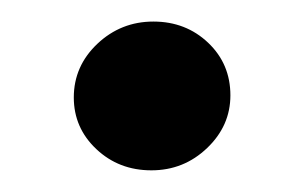

<svg xmlns="http://www.w3.org/2000/svg" viewBox="-20 -149 284 179"><path d="M48.8 -58.1Q48.8 -87.4 70.8 -108.2Q92.8 -128.9 123 -128.9Q153.3 -128.9 174.1 -109.1Q194.8 -89.4 194.8 -60.1Q194.8 -31.7 173.1 -11Q151.4 9.8 121.1 9.8Q90.8 9.8 69.8 -10Q48.8 -29.8 48.8 -58.1Z"/></svg>

Font: Common Serif
Style: Bold
Weight: 700
Designer: Philipp H. Poll, Khaled Hosny
Foundry: Stefan Peev, Context Ltd.
Version: Version 1.026